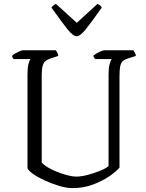

<svg xmlns="http://www.w3.org/2000/svg" viewBox="-20 -965 751 985"><path d="M352 0Q321 0 283 -11.5Q245 -23 209 -39.5Q173 -56 148.5 -73.5Q124 -91 121 -103V-585Q121 -617 126 -636.5Q131 -656 137 -662H51Q49 -663 45.5 -668Q42 -673 42 -679Q46 -684 57.5 -690.5Q69 -697 80.5 -702Q92 -707 97 -707H266Q269 -703 273.5 -695.5Q278 -688 279 -678L239 -665Q224 -660 214 -652.5Q204 -645 199 -628Q194 -611 194 -578V-132Q204 -119 226 -106Q248 -93 275 -82.5Q302 -72 327.5 -65.5Q353 -59 371 -59Q397 -59 431 -68Q465 -77 495 -89.5Q525 -102 537 -113V-585Q537 -617 542.5 -636.5Q548 -656 553 -662H469Q466 -664 463 -668.5Q460 -673 459 -679Q464 -684 475 -690.5Q486 -697 497.5 -702Q509 -707 515 -707H664Q667 -703 671.5 -695.5Q676 -688 677 -678L636 -665Q620 -660 610.5 -652Q601 -644 597 -626Q593 -608 593 -573V-105Q576 -85 540.5 -60.5Q505 -36 456.5 -18Q408 0 352 0ZM373 -779Q355 -779 326.5 -814.5Q298 -850 244 -926Q246 -930 252 -935.5Q258 -941 267 -945L374 -848L480 -945Q498 -937 502 -926Q448 -849 419.5 -814Q391 -779 373 -779Z"/></svg>

Font: Texturina 72pt Light
Style: Regular
Weight: 300
Designer: Guillermo Torres Carreño
Foundry: Omnibus-Type
Version: Version 1.002; ttfautohint (v1.8.3)